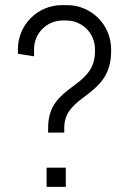

<svg xmlns="http://www.w3.org/2000/svg" viewBox="-20 -730 504 750"><path d="M237 0V-75H162V0ZM231 -231C231 -364 414 -348 414 -529V-538C414 -633 337 -710 242 -710H222C127 -710 50 -633 50 -538V-520L113 -510V-538C113 -600 163 -650 225 -650H239C301 -650 351 -600 351 -538V-529C351 -380 168 -403 168 -231V-212H231Z"/></svg>

Font: Abel
Style: Regular
Weight: 400
Designer: Matthew Desmond
Foundry: Matthew Desmond
Version: Version 1.002